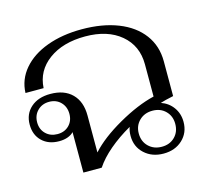

<svg xmlns="http://www.w3.org/2000/svg" viewBox="-88 -674 867 788"><g transform="rotate(-15 345.5 -280.0)"><path d="M627 -95Q627 -49 595.5 -19.5Q564 10 515 10Q466 10 434 -19.5Q402 -49 402 -95Q402 -116 408 -132Q357 -103 317 -69Q277 -35 254 0H176V-172Q167 -162 151 -156Q135 -150 114 -150Q69 -150 41.5 -176.5Q14 -203 14 -247Q14 -292 45 -319.5Q76 -347 128 -347Q187 -347 220 -314Q253 -281 253 -222V-65Q299 -116 381.5 -163Q464 -210 535 -227V-364Q535 -443 478.5 -490.5Q422 -538 327 -538Q232 -538 172 -494Q112 -450 108 -377H31Q33 -434 70.5 -478Q108 -522 173 -546Q238 -570 321 -570Q409 -570 475 -544Q541 -518 577 -469.5Q613 -421 613 -356V-208Q575 -200 557 -194Q589 -183 608 -156.5Q627 -130 627 -95ZM183 -248Q183 -278 164 -297.5Q145 -317 115 -317Q85 -317 65.5 -297.5Q46 -278 46 -248Q46 -218 65.5 -199Q85 -180 115 -180Q145 -180 164 -199Q183 -218 183 -248ZM592 -96Q592 -129 570.5 -150.5Q549 -172 515 -172Q481 -172 459 -150.5Q437 -129 437 -96Q437 -62 459 -40.5Q481 -19 515 -19Q549 -19 570.5 -40.5Q592 -62 592 -96Z"/></g></svg>

Font: Fahkwang Light
Style: Regular
Weight: 300
Version: Version 1.000; ttfautohint (v1.6)